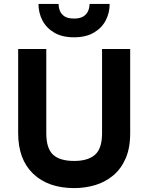

<svg xmlns="http://www.w3.org/2000/svg" viewBox="-20 -951 760 983"><path d="M360 12Q226.5 12 149.8 -61.5Q73 -135 73 -268.5V-700H217V-268.5Q217 -192 251.2 -159.5Q285.5 -127 360 -127Q430.5 -127 466.5 -158.8Q502.5 -190.5 502.5 -268.5V-700H646.5V-268.5Q646.5 -192.5 622.8 -138.8Q599 -85 558.5 -51.8Q518 -18.5 466.8 -3.2Q415.5 12 360 12ZM359 -760Q298 -760 257.8 -783.8Q217.5 -807.5 197.2 -846.5Q177 -885.5 177 -931H280Q280 -913.5 286.5 -896.2Q293 -879 310 -867.5Q327 -856 359 -856Q390.5 -856 407.8 -867.5Q425 -879 431.8 -896.2Q438.5 -913.5 438.5 -931H541.5Q541.5 -885.5 521.2 -846.5Q501 -807.5 460.2 -783.8Q419.5 -760 359 -760Z"/></svg>

Font: Overpass ExtraBold
Style: Regular
Weight: 800
Designer: Delve Withrington, Dave Bailey, Thomas Jockin
Foundry: Delve Fonts LLC
Version: Version 4.000; ttfautohint (v1.8.3)